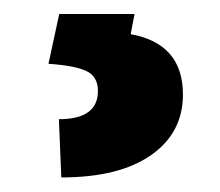

<svg xmlns="http://www.w3.org/2000/svg" viewBox="-20 -23 308 269"><path d="M168.5 -3.4 163.1 24.9Q236.3 38.1 236.3 109.4Q236.3 163.1 191.7 194.3Q147 225.6 65.9 225.6L62.5 144Q117.2 144 117.2 104.5Q117.2 84 100.8 76.4Q84.5 68.8 47.9 66.4L63 -3.4Z"/></svg>

Font: Vazir FD
Style: Bold-FD
Weight: 700
Designer: Saber Rastikerdar
Foundry: Saber Rastikerdar
Version: Version 30.1.0